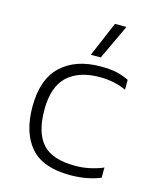

<svg xmlns="http://www.w3.org/2000/svg" viewBox="-106 -755 694 840"><g transform="rotate(15 241.5 -335.0)"><path d="M243 -522 310 -680H362L288 -522ZM290 10Q167 10 111 -55Q55 -120 55 -237Q55 -362 120.5 -423Q186 -484 298 -484Q344 -484 372 -477.5Q400 -471 427 -458V-413Q374 -438 307 -438Q213 -438 161 -390Q109 -342 109 -237Q109 -134 153.5 -84.5Q198 -35 303 -35Q335 -35 367.5 -42Q400 -49 428 -61V-15Q400 -3 365.5 3.5Q331 10 290 10Z"/></g></svg>

Font: Kanit ExtraLight
Style: Regular
Weight: 275
Designer: Katatrad Team
Foundry: CadsonDemak
Version: Version 2.000; ttfautohint (v1.8.3)